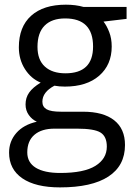

<svg xmlns="http://www.w3.org/2000/svg" viewBox="-20 -565 588 825"><path d="M523.9 -535.2V-483.9L424.8 -472.2Q438.5 -455.1 449.2 -427.5Q460 -399.9 460 -365.2Q460 -286.6 406.2 -239.7Q352.5 -192.9 258.8 -192.9Q234.9 -192.9 213.9 -196.8Q162.1 -169.4 162.1 -127.9Q162.1 -106 180.2 -95.5Q198.2 -85 242.2 -85H336.9Q423.8 -85 470.5 -48.3Q517.1 -11.7 517.1 58.1Q517.1 147 445.8 193.6Q374.5 240.2 237.8 240.2Q132.8 240.2 75.9 201.2Q19 162.1 19 90.8Q19 42 50.3 6.3Q81.5 -29.3 138.2 -42Q117.7 -51.3 103.8 -70.8Q89.8 -90.3 89.8 -116.2Q89.8 -145.5 105.5 -167.5Q121.1 -189.5 154.8 -210Q113.3 -227.1 87.2 -268.1Q61 -309.1 61 -361.8Q61 -449.7 113.8 -497.3Q166.5 -544.9 263.2 -544.9Q305.2 -544.9 338.9 -535.2ZM97.2 89.8Q97.2 133.3 133.8 155.8Q170.4 178.2 238.8 178.2Q340.8 178.2 389.9 147.7Q439 117.2 439 64.9Q439 21.5 412.1 4.6Q385.3 -12.2 311 -12.2H213.9Q158.7 -12.2 127.9 14.2Q97.2 40.5 97.2 89.8ZM141.1 -363.8Q141.1 -307.6 172.9 -278.8Q204.6 -250 261.2 -250Q379.9 -250 379.9 -365.2Q379.9 -485.8 259.8 -485.8Q202.6 -485.8 171.9 -455.1Q141.1 -424.3 141.1 -363.8Z"/></svg>

Font: f02075841
Style: Regular
Weight: 400
Foundry: Ascender Corporation
Version: Version 1.10